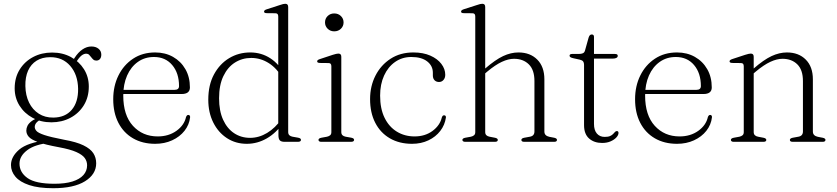

<svg xmlns="http://www.w3.org/2000/svg" viewBox="-20 -749 4418 1014"><path d="M318.5 -11Q246.5 -25 214 -36Q181.5 -47 172.5 -57.5Q163.5 -68 163.5 -78.5Q163.5 -91 173 -101.8Q182.5 -112.5 206 -124L188.5 -129.5Q162 -120.5 146.8 -109Q131.5 -97.5 125.2 -84.8Q119 -72 119 -59.5Q119 -41.5 131.8 -26.8Q144.5 -12 181.2 1.5Q218 15 291 28.5Q351 39.5 383.2 54Q415.5 68.5 427.8 85.8Q440 103 440 124Q440 153.5 420.5 175.5Q401 197.5 362.8 209.5Q324.5 221.5 268 221.5Q168 221.5 125.5 191.5Q83 161.5 83 115Q83 75 124 44Q165 13 245 5L231 -9.5Q124.5 4 81.2 41.2Q38 78.5 38 122.5Q38 156.5 61.5 184.2Q85 212 134.2 228.5Q183.5 245 261 245Q370 245 429 208.2Q488 171.5 488 113.5Q488 83.5 472.8 60Q457.5 36.5 420.5 18.5Q383.5 0.5 318.5 -11ZM358.5 -419.5 376 -412.5Q397.5 -445.5 410.2 -455.5Q423 -465.5 435 -465.5Q444.5 -465.5 450.5 -459.8Q456.5 -454 461.5 -447Q466.5 -440 472.8 -434.5Q479 -429 488.5 -429Q501 -429 508 -437.5Q515 -446 515 -460.5Q515 -479.5 500.5 -491.5Q486 -503.5 462.5 -503.5Q438.5 -503.5 415.8 -488.2Q393 -473 374 -443.5ZM449 -292Q449 -343 423.5 -383.5Q398 -424 354.5 -447.8Q311 -471.5 255 -471.5Q199.5 -471.5 154.8 -447.8Q110 -424 83.8 -381.5Q57.5 -339 57.5 -282.5Q57.5 -232 83 -191.2Q108.5 -150.5 152.2 -126.8Q196 -103 251.5 -103Q307 -103 351.8 -126.8Q396.5 -150.5 422.8 -193.2Q449 -236 449 -292ZM245 -447Q310.5 -447.5 350.8 -401.2Q391 -355 392.5 -280.5Q393.5 -210 359 -169.2Q324.5 -128.5 261.5 -128Q218 -127.5 185 -148.5Q152 -169.5 133.5 -207.2Q115 -245 114 -294.5Q113 -341.5 128.2 -375.8Q143.5 -410 173.2 -428.5Q203 -447 245 -447Z M983 -287Q983 -270 972 -261.2Q961 -252.5 939.5 -252.5H608.5V-274.5H902Q925.5 -274.5 925.5 -294.5Q925.5 -363 889.5 -405.5Q853.5 -448 793 -448Q744.5 -448 708 -422Q671.5 -396 651.2 -350Q631 -304 631 -244Q631 -140.5 682 -84.5Q733 -28.5 813 -28.5Q870.5 -28.5 911.8 -58Q953 -87.5 962.5 -131Q965 -137 967.8 -139.5Q970.5 -142 974.5 -142Q980 -142 982.2 -138.2Q984.5 -134.5 984 -129.5Q979.5 -90 954.5 -58.2Q929.5 -26.5 889.2 -8Q849 10.5 799.5 10.5Q732.5 10.5 682.5 -18.5Q632.5 -47.5 605.2 -100.5Q578 -153.5 578 -225Q578 -294.5 605.5 -350.2Q633 -406 682.8 -439Q732.5 -472 799.5 -472Q852.5 -472 894 -448.5Q935.5 -425 959.2 -383.5Q983 -342 983 -287Z M1450.5 -78.5 1449.5 -83.5V-661.5Q1449.5 -670.5 1446 -674.8Q1442.5 -679 1434 -679L1388.5 -679.5Q1381 -679.5 1377.8 -681.8Q1374.5 -684 1374.5 -687.5Q1374.5 -691.5 1377.8 -694.5Q1381 -697.5 1389 -700L1457 -722Q1468 -726 1475 -727.5Q1482 -729 1486.5 -729Q1494.5 -729 1498.2 -724.8Q1502 -720.5 1502 -712V-51.5Q1502 -41 1508 -35Q1514 -29 1525 -27L1553.5 -22Q1561.5 -20.5 1565.5 -17.8Q1569.5 -15 1569.5 -10Q1569.5 -5.5 1565.5 -2.8Q1561.5 0 1553.5 0H1483Q1465.5 0 1458 -7.5Q1450.5 -15 1450.5 -35ZM1080 -222.5Q1080 -300.5 1110.2 -356.2Q1140.5 -412 1190.5 -442Q1240.5 -472 1301.5 -472Q1360.5 -472 1408 -441Q1455.5 -410 1482 -355L1471.5 -335.5Q1444.5 -386.5 1400.8 -414.8Q1357 -443 1307 -443Q1259.5 -443 1221 -418.8Q1182.5 -394.5 1159.8 -347.2Q1137 -300 1137 -230Q1137 -163.5 1158.2 -116.8Q1179.5 -70 1216.5 -45.5Q1253.5 -21 1301 -21Q1347.5 -21 1390.5 -46.8Q1433.5 -72.5 1468 -121.5L1475 -99.5Q1438.5 -46.5 1388.8 -18Q1339 10.5 1283.5 10.5Q1224.5 10.5 1178.5 -19.5Q1132.5 -49.5 1106.2 -102.2Q1080 -155 1080 -222.5Z M1782.5 -449V-51.5Q1782.5 -41 1788.5 -35Q1794.5 -29 1805.5 -27L1834 -22Q1842 -20.5 1846 -17.8Q1850 -15 1850 -10Q1850 -5.5 1846 -2.8Q1842 0 1834 0H1676.5Q1669.5 0 1665.8 -2.8Q1662 -5.5 1662 -10Q1662 -14.5 1665.8 -17.2Q1669.5 -20 1677 -21.5L1707 -27Q1718 -29.5 1724 -35Q1730 -40.5 1730 -51V-398.5Q1730 -407.5 1726.5 -411.8Q1723 -416 1714.5 -416L1669 -416.5Q1661.5 -417 1658.2 -419Q1655 -421 1655 -425Q1655 -428.5 1658.2 -431.5Q1661.5 -434.5 1669.5 -437L1737.5 -459.5Q1748.5 -463 1755.5 -464.5Q1762.5 -466 1767 -466Q1775 -466 1778.8 -461.8Q1782.5 -457.5 1782.5 -449ZM1745 -583.5Q1724.5 -583.5 1710.5 -597.2Q1696.5 -611 1696.5 -630.5Q1696.5 -651 1710.5 -664.5Q1724.5 -678 1745 -678Q1766.5 -678 1780.5 -664.2Q1794.5 -650.5 1794.5 -630.5Q1794.5 -611 1780.5 -597.2Q1766.5 -583.5 1745 -583.5Z M2331.5 -354Q2331.5 -337.5 2322.2 -326.8Q2313 -316 2298.5 -316Q2284 -316 2275 -325.2Q2266 -334.5 2266 -350.5V-365Q2266 -401.5 2236 -424.8Q2206 -448 2152.5 -448Q2104 -448 2066.8 -422Q2029.5 -396 2008.5 -350Q1987.5 -304 1987.5 -244Q1987.5 -175 2011 -127Q2034.5 -79 2075.8 -53.8Q2117 -28.5 2169.5 -28.5Q2225 -28.5 2264.2 -57.5Q2303.5 -86.5 2313.5 -129Q2316 -135.5 2318.5 -137.8Q2321 -140 2326 -140Q2331 -140 2333.2 -136.5Q2335.5 -133 2335 -128.5Q2329.5 -89 2305.2 -57.5Q2281 -26 2242.5 -7.8Q2204 10.5 2156 10.5Q2089 10.5 2039 -18.5Q1989 -47.5 1961.8 -100.5Q1934.5 -153.5 1934.5 -225.5Q1934.5 -294 1963 -349.8Q1991.5 -405.5 2042.8 -438.8Q2094 -472 2163 -472Q2215 -472 2252.8 -455.2Q2290.5 -438.5 2311 -411.5Q2331.5 -384.5 2331.5 -354Z M2530 -351 2515.5 -365 2541 -386Q2596 -433.5 2637 -452.8Q2678 -472 2718 -472Q2780 -472 2817.5 -434.2Q2855 -396.5 2855 -330V-54.5Q2855 -42.5 2862 -35.8Q2869 -29 2881 -26.5L2907 -21.5Q2914 -20 2917.8 -17.2Q2921.5 -14.5 2921.5 -10Q2921.5 -5.5 2918 -2.8Q2914.5 0 2907 0H2749Q2733.5 0 2733.5 -10Q2733.5 -18.5 2748.5 -21.5L2778.5 -27Q2790.5 -29 2796.5 -36Q2802.5 -43 2802.5 -54.5V-321Q2802.5 -380 2772.8 -409.2Q2743 -438.5 2694.5 -438.5Q2665 -438.5 2630.5 -422.5Q2596 -406.5 2553.5 -371ZM2542.5 -712V-51.5Q2542.5 -41 2548.5 -35Q2554.5 -29 2565.5 -27L2594 -21.5Q2609 -18.5 2609 -10Q2609 0 2593.5 0H2436.5Q2429.5 0 2425.8 -2.8Q2422 -5.5 2422 -10Q2422 -14.5 2425.8 -17.2Q2429.5 -20 2437 -21.5L2467 -27Q2478 -29.5 2484 -35Q2490 -40.5 2490 -51V-661.5Q2490 -670.5 2486.5 -674.8Q2483 -679 2474.5 -679L2429 -679.5Q2421.5 -679.5 2418.2 -681.8Q2415 -684 2415 -687.5Q2415 -691.5 2418.2 -694.5Q2421.5 -697.5 2429 -700L2497.5 -722Q2508.5 -726 2515.5 -727.5Q2522.5 -729 2527 -729Q2535 -729 2538.8 -724.8Q2542.5 -720.5 2542.5 -712Z M3042 -434 3010 -441Q2996.5 -444 2992.2 -447.2Q2988 -450.5 2988 -455Q2988 -459.5 2991.5 -461.8Q2995 -464 3001 -464H3035.5Q3050.5 -464 3058.5 -467.8Q3066.5 -471.5 3069.5 -482L3088.5 -550Q3091.5 -559.5 3095.5 -563.2Q3099.5 -567 3105.5 -567Q3111 -567 3114 -563.8Q3117 -560.5 3117 -554.5V-94.5Q3117 -61.5 3132.2 -43.8Q3147.5 -26 3173.5 -26Q3191.5 -26 3201.8 -30.5Q3212 -35 3217.8 -41.2Q3223.5 -47.5 3227.8 -52Q3232 -56.5 3237.5 -57Q3242 -57 3244.2 -54.2Q3246.5 -51.5 3246.5 -46.5Q3246 -35 3235 -23Q3224 -11 3204.8 -2.5Q3185.5 6 3160 6Q3118 6 3091.2 -17.5Q3064.5 -41 3064.5 -88V-407Q3064.5 -418 3059.8 -424.5Q3055 -431 3042 -434ZM3083 -439.5V-464H3227.5Q3235.5 -464 3239 -461.5Q3242.5 -459 3242.5 -454Q3242.5 -447.5 3235.8 -443.5Q3229 -439.5 3216 -439.5Z M3739 -287Q3739 -270 3728 -261.2Q3717 -252.5 3695.5 -252.5H3364.5V-274.5H3658Q3681.5 -274.5 3681.5 -294.5Q3681.5 -363 3645.5 -405.5Q3609.5 -448 3549 -448Q3500.5 -448 3464 -422Q3427.5 -396 3407.2 -350Q3387 -304 3387 -244Q3387 -140.5 3438 -84.5Q3489 -28.5 3569 -28.5Q3626.5 -28.5 3667.8 -58Q3709 -87.5 3718.5 -131Q3721 -137 3723.8 -139.5Q3726.5 -142 3730.5 -142Q3736 -142 3738.2 -138.2Q3740.5 -134.5 3740 -129.5Q3735.5 -90 3710.5 -58.2Q3685.5 -26.5 3645.2 -8Q3605 10.5 3555.5 10.5Q3488.5 10.5 3438.5 -18.5Q3388.5 -47.5 3361.2 -100.5Q3334 -153.5 3334 -225Q3334 -294.5 3361.5 -350.2Q3389 -406 3438.8 -439Q3488.5 -472 3555.5 -472Q3608.5 -472 3650 -448.5Q3691.5 -425 3715.2 -383.5Q3739 -342 3739 -287Z M3960.5 -449V-51.5Q3960.5 -41 3966.5 -35Q3972.5 -29 3983.5 -27L4012 -21.5Q4027 -18.5 4027 -10Q4027 0 4011.5 0H3854.5Q3847.5 0 3843.8 -2.8Q3840 -5.5 3840 -10Q3840 -14.5 3843.8 -17.2Q3847.5 -20 3855 -21.5L3885 -27Q3896 -29.5 3902 -35Q3908 -40.5 3908 -51V-398.5Q3908 -407.5 3904.5 -411.8Q3901 -416 3892.5 -416L3847 -416.5Q3839.5 -417 3836.2 -419Q3833 -421 3833 -425Q3833 -428.5 3836.2 -431.5Q3839.5 -434.5 3847 -437L3915.5 -459.5Q3926.5 -463 3933.5 -464.5Q3940.5 -466 3945 -466Q3953 -466 3956.8 -461.8Q3960.5 -457.5 3960.5 -449ZM3948 -351 3933.5 -365 3959 -386Q4013.5 -433.5 4054.8 -452.8Q4096 -472 4136 -472Q4198 -472 4235.5 -434.2Q4273 -396.5 4273 -330V-54.5Q4273 -42.5 4280 -35.8Q4287 -29 4299 -26.5L4325 -21.5Q4332 -20 4335.8 -17.2Q4339.5 -14.5 4339.5 -10Q4339.5 -5.5 4336 -2.8Q4332.5 0 4325 0H4167Q4151.5 0 4151.5 -10Q4151.5 -18.5 4166.5 -21.5L4196.5 -27Q4208.5 -29 4214.5 -36Q4220.5 -43 4220.5 -54.5V-321Q4220.5 -380 4190.8 -409.2Q4161 -438.5 4112.5 -438.5Q4083 -438.5 4048.5 -422.5Q4014 -406.5 3971.5 -371Z"/></svg>

Font: Fraunces ExtraLight
Style: Regular
Weight: 250
Version: Version 1.000;[b76b70a41]